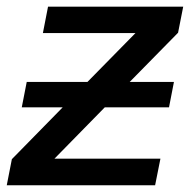

<svg xmlns="http://www.w3.org/2000/svg" viewBox="-40 -548 562 568"><path d="M434.6 -78.6 418.9 0H-20L-4.9 -77.1L145.5 -230.5H24.4L39.1 -305.7H218.8L360.8 -450.2H86.9L102.1 -528.3H502L486.8 -451.2L343.8 -305.7H474.6L460 -230.5H270L121.1 -78.6Z"/></svg>

Font: Arimo Medium
Style: Italic
Weight: 500
Italic angle: -12°
Designer: Steve Matteson
Foundry: Monotype Imaging Inc.
Version: Version 1.33